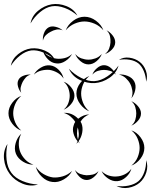

<svg xmlns="http://www.w3.org/2000/svg" viewBox="-53 -884 768 975"><path d="M2 -550Q9 -585 39 -609Q69 -633 104 -638Q140 -642 175 -627Q210 -612 226 -580Q200 -604 167 -617.5Q134 -631 106 -628Q77 -624 49 -602Q21 -580 2 -550ZM551 -580Q574 -595 604 -591Q634 -587 656 -570Q678 -553 688 -524.5Q698 -496 689 -469Q688 -497 677.5 -522.5Q667 -548 650 -562Q632 -576 605 -580.5Q578 -585 551 -580ZM119 -505Q130 -526 154 -540.5Q178 -555 202 -552Q226 -549 245.5 -529Q265 -509 270 -485Q257 -505 237.5 -515.5Q218 -526 199 -529Q180 -531 158 -526Q136 -521 119 -505ZM416 -505Q422 -523 439.5 -538Q457 -553 475 -553Q494 -553 511 -538Q528 -523 535 -505Q523 -519 506.5 -524Q490 -529 475 -529Q460 -529 444 -524Q428 -519 416 -505ZM551 -505Q572 -508 595.5 -498.5Q619 -489 629 -470Q639 -451 633.5 -426Q628 -401 614 -385Q622 -405 619 -424.5Q616 -444 608 -459Q600 -474 585.5 -487.5Q571 -501 551 -505ZM55 -413Q44 -425 38.5 -444.5Q33 -464 41 -479Q48 -493 67.5 -500Q87 -507 103 -505Q87 -501 77.5 -490Q68 -479 62 -468Q56 -456 52.5 -442Q49 -428 55 -413ZM400 -319Q374 -329 354.5 -355Q335 -381 335 -409Q335 -437 354.5 -462.5Q374 -488 401 -498Q379 -480 369 -455.5Q359 -431 359 -409Q359 -386 369 -361.5Q379 -337 400 -319ZM270 -469Q291 -462 308 -441Q325 -420 325 -398Q325 -376 308 -355.5Q291 -335 270 -327Q287 -341 294 -360.5Q301 -380 301 -398Q301 -416 294 -435.5Q287 -455 270 -469ZM55 -221Q29 -230 9.5 -255.5Q-10 -281 -10 -309Q-10 -337 9.5 -362.5Q29 -388 55 -397Q34 -379 24 -355Q14 -331 14 -309Q14 -287 24 -263Q34 -239 55 -221ZM614 -370Q632 -363 647.5 -345Q663 -327 663 -308Q663 -288 647.5 -270.5Q632 -253 614 -246Q629 -259 634 -275.5Q639 -292 639 -308Q639 -323 634 -340Q629 -357 614 -370ZM352 -156Q348 -159 344 -164Q340 -158 335 -154Q338 -160 341 -167Q327 -183 320.5 -205.5Q314 -228 321 -247Q323 -256 329 -265Q320 -280 305 -292.5Q290 -305 270 -311Q313 -313 344 -281Q370 -302 400 -303Q385 -297 374 -287.5Q363 -278 356 -266Q359 -261 361 -257Q369 -236 364.5 -211Q360 -186 346 -167Q349 -161 352 -156ZM342 -237Q338 -223 338 -207Q338 -191 343 -175Q348 -191 347 -207Q346 -223 342 -237ZM614 -222Q641 -213 660.5 -187Q680 -161 680 -133Q680 -104 660.5 -78.5Q641 -53 614 -43Q636 -61 646 -85.5Q656 -110 656 -133Q656 -155 646 -179.5Q636 -204 614 -222ZM117 -48Q90 -47 64 -63Q38 -79 28 -103Q18 -128 26.5 -157.5Q35 -187 55 -205Q43 -182 42.5 -157Q42 -132 50 -112Q58 -92 75 -74Q92 -56 117 -48ZM140 53Q101 65 61 48.5Q21 32 -3 0Q-28 -33 -32.5 -76Q-37 -119 -15 -153Q-24 -113 -19.5 -72.5Q-15 -32 5 -6Q24 20 61.5 35.5Q99 51 140 53ZM689 -71Q700 -41 690 -9Q680 23 656 44Q632 64 599 69.5Q566 75 538 60Q569 65 600 58.5Q631 52 650 36Q669 20 679.5 -9.5Q690 -39 689 -71ZM313 -16Q300 10 271 27Q242 44 213 40Q184 37 160 14Q136 -9 129 -37Q145 -13 169 0.5Q193 14 216 17Q239 19 265.5 11.5Q292 4 313 -16ZM614 -27Q608 -4 587.5 15Q567 34 543 36Q519 38 496 22.5Q473 7 463 -15Q480 2 501 8Q522 14 541 12Q560 11 580 1.5Q600 -8 614 -27ZM447 -15Q440 2 422 16.5Q404 31 385 30Q366 29 350 13Q334 -3 328 -21Q339 -6 355 -0.5Q371 5 386 6Q401 6 417.5 2.5Q434 -1 447 -15ZM102 -765Q109 -803 140 -829Q171 -855 209 -862Q246 -868 284 -853Q322 -838 340 -805Q312 -830 276 -843.5Q240 -857 210 -852Q180 -847 150.5 -822.5Q121 -798 102 -765ZM281 -730Q291 -758 318.5 -778.5Q346 -799 376 -799Q407 -799 434.5 -778.5Q462 -758 472 -730Q453 -753 426.5 -764Q400 -775 376 -775Q352 -775 326 -764Q300 -753 281 -730ZM165 -678Q163 -696 170.5 -716Q178 -736 194 -745Q209 -753 230.5 -747.5Q252 -742 265 -730Q248 -737 232.5 -733.5Q217 -730 205 -723Q192 -717 180.5 -706Q169 -695 165 -678ZM488 -730Q505 -722 519 -704Q533 -686 532 -667Q531 -648 514.5 -631.5Q498 -615 480 -610Q495 -621 501 -637Q507 -653 508 -668Q509 -684 505.5 -700.5Q502 -717 488 -730ZM313 -610Q302 -589 279 -574Q256 -559 233 -562Q209 -564 190 -583.5Q171 -603 165 -626Q178 -607 197.5 -597.5Q217 -588 235 -586Q254 -584 275 -589Q296 -594 313 -610ZM464 -610Q457 -590 437.5 -573.5Q418 -557 396 -557Q375 -557 355.5 -573.5Q336 -590 329 -610Q342 -594 360.5 -587.5Q379 -581 396 -581Q413 -581 431.5 -587.5Q450 -594 464 -610ZM549 -551Q538 -513 503 -489Q468 -465 428 -462Q388 -460 350.5 -479Q313 -498 297 -535Q324 -506 360 -488Q396 -470 427 -472Q459 -474 492.5 -496.5Q526 -519 549 -551Z"/></svg>

Font: Rubik Puddles
Style: Regular
Weight: 400
Designer: Hubert and Fischer, NaN
Foundry: Hubert and Fischer, NaN
Version: Version 2.200